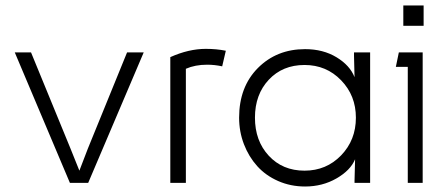

<svg xmlns="http://www.w3.org/2000/svg" viewBox="-20 -659 1609 692"><path d="M498 -470.2 297.9 0H231.9L33.2 -470.2H91.8L233.9 -124L266.1 -43.9L296.9 -124L438 -470.2Z M780.8 -419.9Q753.4 -425.8 726.6 -425.8Q683.1 -425.8 649.9 -411.1V0H593.8V-453.1Q660.2 -482.9 721.7 -482.9Q760.3 -482.9 793.9 -476.1Z M1077.6 -43.9Q1156.2 -43.9 1209.5 -99.1Q1262.7 -154.3 1262.7 -234.9Q1262.7 -314.5 1209.5 -369.6Q1156.2 -424.8 1077.6 -424.8Q998.5 -424.8 948.7 -371.6Q898.9 -318.4 898.9 -234.9Q898.9 -151.4 948.7 -97.7Q998.5 -43.9 1077.6 -43.9ZM841.8 -234.9Q841.8 -345.7 909.4 -413.8Q977.1 -481.9 1079.6 -481.9Q1144.5 -481.9 1192.9 -452.6Q1241.2 -423.3 1257.8 -380.9L1255.9 -458V-470.2H1314V0H1257.8V-7.8L1259.8 -85Q1243.2 -44.9 1192.6 -15.9Q1142.1 13.2 1079.6 13.2Q1027.3 13.2 982.4 -6.6Q937.5 -26.4 907 -60.3Q876.5 -94.2 859.1 -139.4Q841.8 -184.6 841.8 -234.9Z M1433.6 -639.2H1506.8V-565.9H1433.6ZM1406.7 -418 1417.5 -470.2H1503.4V0H1449.7V-418Z"/></svg>

Font: Kreadon Light
Style: Regular
Weight: 300
Designer: kohakuno
Foundry: StudioGnu
Version: Version 1.000;Glyphs 3.1.2 (3151)